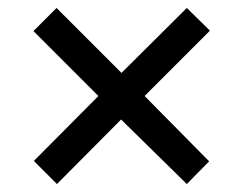

<svg xmlns="http://www.w3.org/2000/svg" viewBox="-20 -594 612 482"><path d="M449 -574 507 -517 343 -353 505 -189 449 -132 284 -294 123 -132 65 -190 227 -353 64 -516 122 -574 285 -411Z"/></svg>

Font: Noto Sans Armenian Medium
Style: Regular
Weight: 500
Designer: Monotype Design Team
Foundry: Monotype Imaging Inc.
Version: Version 2.007